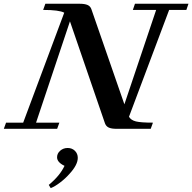

<svg xmlns="http://www.w3.org/2000/svg" viewBox="-55 -683 1019 1018"><path d="M-34.7 0 -22.9 -32.7H67.9L285.6 -615.7Q258.3 -630.4 173.8 -630.4L185.5 -663.1H367.2Q394.5 -663.1 409.4 -656.5Q424.3 -649.9 429.7 -633.8L604.5 -129.9L772.9 -630.4H649.4L660.6 -663.1H944.3L933.1 -630.4H841.8L628.9 -64Q639.2 -45.9 665.3 -39.3Q691.4 -32.7 755.9 -32.7L744.1 0H563Q536.1 0 521.7 -6.6Q507.3 -13.2 501.5 -29.3L315.9 -569.8L136.2 -32.7H259.8L248 0ZM213.9 314.5 203.6 297.4Q263.2 248 287.1 196.3Q247.6 177.7 247.6 150.9Q247.6 130.4 264.2 116Q280.8 101.6 303.7 101.6Q327.1 101.6 342.3 116.7Q357.4 131.8 357.4 153.8Q357.4 191.4 313 239.3Q292 263.2 264.2 284.4Q236.3 305.7 213.9 314.5Z"/></svg>

Font: Elstob 10pt SemiBold
Style: Italic
Weight: 600
Italic angle: -20°
Designer: Peter S. Baker
Version: Version 1.015